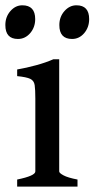

<svg xmlns="http://www.w3.org/2000/svg" viewBox="-30 -687 349 707"><path d="M33.2 0V-25.9Q100.1 -39.6 100.1 -55.7V-323.7Q100.1 -356.9 97.7 -373.5Q95.2 -390.1 81.3 -396.7Q67.4 -403.3 33.2 -406.7V-431.2Q67.4 -437 103 -446.8Q138.7 -456.5 166.5 -468.8H188V-55.7Q188 -49.8 203.9 -41.3Q219.7 -32.7 255.4 -25.9V0ZM99.6 -616.7Q99.6 -586.4 81.1 -564.9Q62.5 -543.5 36.1 -543.5Q-10.3 -543.5 -10.3 -594.7Q-10.3 -625 8.3 -646.2Q26.9 -667.5 52.2 -667.5Q99.6 -667.5 99.6 -616.7ZM298.3 -616.7Q298.3 -586.4 280 -564.9Q261.7 -543.5 235.4 -543.5Q188.5 -543.5 188.5 -594.7Q188.5 -625 207.3 -646.2Q226.1 -667.5 251.5 -667.5Q298.3 -667.5 298.3 -616.7Z"/></svg>

Font: Gentium Book Plus
Style: Regular
Weight: 400
Designer: Victor Gaultney, Annie Olsen, Iska Routamaa, Becca Hirsbrunner
Foundry: SIL International
Version: Version 6.101